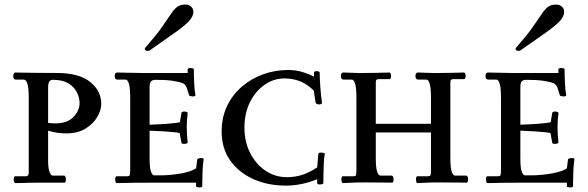

<svg xmlns="http://www.w3.org/2000/svg" viewBox="-20 -801 2578 842"><path d="M191 -97Q191 -64 197 -47.5Q203 -31 211 -31H261Q265 -31 267 -25Q269 -19 269 -14Q269 -9 267.5 -4.5Q266 0 264 0H154Q126 0 109.5 0.5Q93 1 79.5 1.5Q66 2 47 2Q44 2 42 -3.5Q40 -9 40 -13Q40 -18 41.5 -23Q43 -28 45 -28H94Q106 -28 106 -45V-373Q106 -452 84 -452H49Q38 -452 38 -467Q38 -473 40.5 -478Q43 -483 47 -483Q47 -483 73 -482.5Q99 -482 140.5 -481.5Q182 -481 228 -481Q326 -481 375 -442Q424 -403 424 -345Q424 -318 406.5 -288Q389 -258 355 -237Q321 -216 271 -216Q253 -216 233 -218.5Q213 -221 191 -228ZM211 -451Q191 -451 191 -418V-262Q199 -261 207 -260.5Q215 -260 224 -260Q275 -260 302 -288Q329 -316 329 -349Q329 -372 317.5 -395.5Q306 -419 280.5 -435Q255 -451 211 -451Z M636 -254Q668 -255 697.5 -257Q727 -259 747 -261.5Q767 -264 769 -265L776 -307Q778 -312 790 -312Q793 -312 798 -310.5Q803 -309 803 -305Q801 -289 800 -274.5Q799 -260 799 -243Q799 -228 800 -210.5Q801 -193 803 -176Q803 -173 797.5 -171.5Q792 -170 787 -170Q783 -170 779.5 -171Q776 -172 776 -174L768 -217Q766 -219 746.5 -221Q727 -223 698 -225Q669 -227 636 -228V-107Q636 -65 642 -48.5Q648 -32 656 -32H688Q735 -33 777.5 -41Q820 -49 840 -63L845 -102Q846 -105 851.5 -106.5Q857 -108 861 -108Q866 -108 870 -107Q874 -106 873 -102Q869 -76 868 -43.5Q867 -11 867 16Q867 19 862.5 20Q858 21 855 21Q851 21 845.5 20Q840 19 840 16V0H662Q601 0 568 0.5Q535 1 519 1.5Q503 2 492 2Q488 2 486.5 -4Q485 -10 485 -14Q485 -19 486.5 -23.5Q488 -28 491 -28H536Q547 -28 549 -33Q551 -38 551 -57V-372Q551 -414 545.5 -433Q540 -452 531 -452H495Q483 -452 483 -467Q483 -483 494 -483Q513 -483 540.5 -482Q568 -481 596 -481H803V-497Q803 -500 807 -501.5Q811 -503 815 -503Q819 -503 824.5 -501.5Q830 -500 830 -497Q830 -470 831.5 -438Q833 -406 837 -384Q838 -381 834 -379.5Q830 -378 826 -378Q822 -378 815.5 -379.5Q809 -381 809 -384Q805 -398 799.5 -414Q794 -430 782 -436Q763 -443 735 -447Q707 -451 660 -451Q646 -450 641 -442.5Q636 -435 636 -418ZM638 -581Q634 -578 628 -578Q615 -578 615 -587Q615 -590 619 -594Q664 -645 689 -680.5Q714 -716 728.5 -738Q743 -760 756.5 -770.5Q770 -781 793 -781Q808 -781 818 -772Q828 -763 828 -749Q828 -731 812 -712Q796 -693 754.5 -663Q713 -633 638 -581Z M952 -224Q952 -286 975.5 -335.5Q999 -385 1040 -420.5Q1081 -456 1133.5 -475Q1186 -494 1243 -494Q1277 -494 1305.5 -485.5Q1334 -477 1357 -465V-482Q1357 -489 1369 -489Q1373 -489 1377.5 -487.5Q1382 -486 1382 -482Q1382 -455 1385 -416Q1388 -377 1392 -351Q1393 -347 1388.5 -345Q1384 -343 1379 -343Q1375 -343 1370 -345Q1365 -347 1364 -351L1356 -404Q1326 -433 1295 -445Q1264 -457 1227 -457Q1180 -457 1140 -429Q1100 -401 1076 -352.5Q1052 -304 1052 -241Q1052 -178 1077.5 -129Q1103 -80 1145 -52Q1187 -24 1238 -24Q1275 -24 1306.5 -34.5Q1338 -45 1371 -67L1376 -124Q1376 -132 1389 -132Q1393 -132 1399 -130.5Q1405 -129 1404 -124Q1401 -109 1400 -86Q1399 -63 1398.5 -39.5Q1398 -16 1398 2Q1398 5 1392.5 6.5Q1387 8 1383 8Q1371 8 1371 2V-15Q1302 13 1234 13Q1154 13 1090 -16Q1026 -45 989 -98Q952 -151 952 -224Z M1955 -107Q1955 -65 1961 -48Q1967 -31 1975 -31H2025Q2028 -31 2030.5 -26Q2033 -21 2033 -14Q2033 -9 2031.5 -4.5Q2030 0 2027 0Q2009 0 1980 -0.5Q1951 -1 1911 -1Q1863 -1 1843 0.5Q1823 2 1811 2Q1807 2 1805.5 -4Q1804 -10 1804 -14Q1804 -19 1805.5 -23.5Q1807 -28 1810 -28H1855Q1866 -28 1868 -33Q1870 -38 1870 -57V-220H1628V-107Q1628 -65 1634 -48Q1640 -31 1648 -31H1698Q1701 -31 1703.5 -26Q1706 -21 1706 -14Q1706 -9 1704.5 -4.5Q1703 0 1700 0Q1682 0 1653 -0.5Q1624 -1 1584 -1Q1536 -1 1516 0.5Q1496 2 1484 2Q1480 2 1478.5 -4Q1477 -10 1477 -14Q1477 -19 1478.5 -23.5Q1480 -28 1483 -28H1528Q1539 -28 1541 -33Q1543 -38 1543 -57V-372Q1543 -414 1537.5 -433Q1532 -452 1523 -452H1487Q1475 -452 1475 -467Q1475 -483 1486 -483Q1505 -483 1531 -481.5Q1557 -480 1584 -481Q1602 -481 1626.5 -481.5Q1651 -482 1669.5 -482.5Q1688 -483 1688 -483Q1691 -483 1693 -478Q1695 -473 1695 -468Q1695 -454 1687 -454H1641Q1634 -454 1631 -451Q1628 -448 1628 -438V-258H1870V-372Q1870 -414 1864.5 -433Q1859 -452 1850 -452H1814Q1802 -452 1802 -467Q1802 -483 1813 -483Q1832 -483 1858 -481.5Q1884 -480 1911 -481Q1929 -481 1953.5 -481.5Q1978 -482 1996.5 -482.5Q2015 -483 2015 -483Q2018 -483 2020 -478Q2022 -473 2022 -468Q2022 -454 2014 -454H1968Q1961 -454 1958 -451Q1955 -448 1955 -438Z M2262 -254Q2294 -255 2323.5 -257Q2353 -259 2373 -261.5Q2393 -264 2395 -265L2402 -307Q2404 -312 2416 -312Q2419 -312 2424 -310.5Q2429 -309 2429 -305Q2427 -289 2426 -274.5Q2425 -260 2425 -243Q2425 -228 2426 -210.5Q2427 -193 2429 -176Q2429 -173 2423.5 -171.5Q2418 -170 2413 -170Q2409 -170 2405.5 -171Q2402 -172 2402 -174L2394 -217Q2392 -219 2372.5 -221Q2353 -223 2324 -225Q2295 -227 2262 -228V-107Q2262 -65 2268 -48.5Q2274 -32 2282 -32H2314Q2361 -33 2403.5 -41Q2446 -49 2466 -63L2471 -102Q2472 -105 2477.5 -106.5Q2483 -108 2487 -108Q2492 -108 2496 -107Q2500 -106 2499 -102Q2495 -76 2494 -43.5Q2493 -11 2493 16Q2493 19 2488.5 20Q2484 21 2481 21Q2477 21 2471.5 20Q2466 19 2466 16V0H2288Q2227 0 2194 0.5Q2161 1 2145 1.5Q2129 2 2118 2Q2114 2 2112.5 -4Q2111 -10 2111 -14Q2111 -19 2112.5 -23.5Q2114 -28 2117 -28H2162Q2173 -28 2175 -33Q2177 -38 2177 -57V-372Q2177 -414 2171.5 -433Q2166 -452 2157 -452H2121Q2109 -452 2109 -467Q2109 -483 2120 -483Q2139 -483 2166.5 -482Q2194 -481 2222 -481H2429V-497Q2429 -500 2433 -501.5Q2437 -503 2441 -503Q2445 -503 2450.5 -501.5Q2456 -500 2456 -497Q2456 -470 2457.5 -438Q2459 -406 2463 -384Q2464 -381 2460 -379.5Q2456 -378 2452 -378Q2448 -378 2441.5 -379.5Q2435 -381 2435 -384Q2431 -398 2425.5 -414Q2420 -430 2408 -436Q2389 -443 2361 -447Q2333 -451 2286 -451Q2272 -450 2267 -442.5Q2262 -435 2262 -418ZM2264 -581Q2260 -578 2254 -578Q2241 -578 2241 -587Q2241 -590 2245 -594Q2290 -645 2315 -680.5Q2340 -716 2354.5 -738Q2369 -760 2382.5 -770.5Q2396 -781 2419 -781Q2434 -781 2444 -772Q2454 -763 2454 -749Q2454 -731 2438 -712Q2422 -693 2380.5 -663Q2339 -633 2264 -581Z"/></svg>

Font: Sedan SC
Style: Regular
Weight: 400
Designer: Sebastian Salazar
Foundry: Sebastian Salazar
Version: Version 1.100; ttfautohint (v1.8.4.7-5d5b)